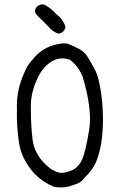

<svg xmlns="http://www.w3.org/2000/svg" viewBox="-20 -845 540 873"><path d="M149.4 -815.9Q139.2 -805.2 139.2 -795.4Q139.2 -785.2 149.9 -774.4Q173.3 -750.5 197.8 -726.6Q217.8 -701.2 245.6 -691.9Q259.8 -694.3 267.6 -702.1Q275.4 -710 277.8 -723.1Q266.6 -757.8 234.4 -782.7Q216.8 -802.2 191.9 -818.4Q181.6 -825.2 171.4 -825.2Q161.1 -825.2 149.4 -815.9ZM56.6 -361.3Q56.6 -353.5 57.1 -344.7Q56.6 -334.5 56.6 -324.2Q56.6 -267.6 65.9 -199.7Q76.2 -121.6 138.2 -53.7Q175.8 -16.1 224.1 3.9Q239.7 7.3 258.1 7.3Q276.4 7.3 296.4 2Q310.1 -2.9 330.6 -9.8Q349.1 -16.1 364.7 -37.1Q400.9 -71.8 415.8 -106.2Q430.7 -140.6 439.5 -190.2Q448.2 -239.7 448.2 -301.8Q448.2 -386.7 433.1 -460.4Q423.8 -507.3 409.4 -532.7Q395 -558.1 386.5 -572.8Q377.9 -587.4 375.5 -590.8Q362.8 -608.9 343.8 -620.1Q318.8 -633.8 293.9 -644Q286.1 -647.9 272.5 -647.9Q252 -647.9 223.6 -639.6Q165.5 -622.6 127.4 -573.2Q103 -547.9 90.8 -514.6Q56.6 -441.4 56.6 -361.3ZM389.2 -304.7Q389.2 -278.8 385.7 -256.3Q368.2 -147 349.6 -111.8Q333 -80.6 301.3 -68.4Q277.3 -59.1 259.8 -59.1Q249.5 -59.1 240.2 -62.5Q219.7 -70.3 204.6 -82Q136.7 -136.7 127.9 -211.9Q120.6 -277.3 120.6 -330.6Q120.6 -336.4 120.6 -342.8Q120.1 -350.6 120.1 -358.9Q120.1 -425.8 149.4 -486.3Q168 -530.3 205.6 -559.6Q205.6 -559.6 205.6 -559.6Q232.9 -579.6 263.7 -579.6Q279.3 -579.6 297.4 -573.7Q307.6 -565.9 315.9 -557.6Q342.3 -531.2 356.4 -494.6Q356.4 -494.6 356.4 -494.1Q389.2 -383.3 389.2 -304.7Z"/></svg>

Font: Bakudai
Style: ExtraLight
Weight: 200
Version: Version 1.48